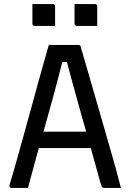

<svg xmlns="http://www.w3.org/2000/svg" viewBox="-20 -928 640 948"><path d="M141 -278H362Q374 -278 385.5 -278Q397 -278 408 -278L436 -288L455 -197H151Q148 -197 145.5 -198.5Q143 -200 141.5 -202.5Q140 -205 140 -208ZM118 0Q98 0 78 0Q58 0 37 0Q33 0 30.5 -2Q28 -4 27 -7Q26 -10 27 -14Q38 -50 51 -96Q64 -142 78.5 -194Q93 -246 108.5 -301.5Q124 -357 139 -412Q154 -467 168.5 -520Q183 -573 196.5 -620Q210 -667 221 -706Q261 -706 298.5 -706Q336 -706 367 -706Q371 -706 373.5 -704.5Q376 -703 377.5 -701Q379 -699 379 -695Q399 -626 420 -554Q441 -482 462.5 -407.5Q484 -333 506 -256Q528 -179 551 -99Q557 -74 564 -49.5Q571 -25 577 0Q556 0 535.5 0Q515 0 497 0Q491 0 487.5 -1.5Q484 -3 481.5 -8.5Q479 -14 476 -25Q458 -90 439 -158.5Q420 -227 401 -293.5Q382 -360 364.5 -423Q347 -486 332 -541Q317 -596 306 -639L329 -622H269L292 -639Q281 -595 267.5 -543.5Q254 -492 237.5 -431.5Q221 -371 201.5 -302.5Q182 -234 161 -158.5Q140 -83 118 0ZM140 -908Q165 -908 190.5 -908Q216 -908 241 -908Q245 -908 247 -906.5Q249 -905 250.5 -903Q252 -901 252 -897V-800Q227 -800 201.5 -800Q176 -800 151 -800Q148 -800 145.5 -801.5Q143 -803 141.5 -805.5Q140 -808 140 -811ZM348 -908Q373 -908 398.5 -908Q424 -908 449 -908Q453 -908 455 -906.5Q457 -905 458.5 -903Q460 -901 460 -897V-800Q435 -800 409.5 -800Q384 -800 359 -800Q356 -800 353.5 -801.5Q351 -803 349.5 -805.5Q348 -808 348 -811Z"/></svg>

Font: Recursive Monospace
Style: Regular
Weight: 400
Version: Version 1.047